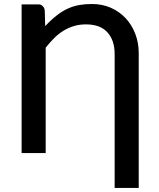

<svg xmlns="http://www.w3.org/2000/svg" viewBox="-20 -747 776 937"><path d="M539.5 170H657V-488C657 -521.3 651.4 -552.6 640.2 -581.8C629.1 -610.9 613.4 -636.3 593.3 -658C573.1 -679.7 549 -696.7 521 -709C493 -721.3 462.2 -727.5 428.5 -727.5C407.2 -727.5 387.1 -725.9 368.2 -722.7C349.4 -719.6 331 -714 313 -706C295 -698 276.8 -687 258.5 -673C240.2 -659 220.8 -641.2 200.5 -619.5L198.5 -693C198.2 -702.7 195 -710.5 189 -716.5C183 -722.5 176.7 -725.5 170 -725.5H85.5V0H203V-514.5C216.7 -531.8 230.7 -547.6 245 -561.7C259.3 -575.9 274.5 -587.8 290.5 -597.5C306.5 -607.2 323.4 -614.7 341.2 -620C359.1 -625.3 378.5 -628 399.5 -628C445.8 -628 480.7 -615.1 504.2 -589.2C527.7 -563.4 539.5 -528 539.5 -483Z"/></svg>

Font: Lato Semibold
Style: Regular
Weight: 600
Designer: Lukasz Dziedzic
Foundry: tyPoland Lukasz Dziedzic
Version: Version 2.006; 2014-01-15